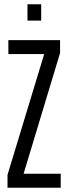

<svg xmlns="http://www.w3.org/2000/svg" viewBox="-20 -875 320 895"><path d="M15 0V-60L186 -623H19V-688H260V-628L90 -65H263V0ZM108 -779V-855H172V-779Z"/></svg>

Font: Saira UltraCondensed Medium
Style: Regular
Weight: 500
Width: 1
Designer: Hector Gatti with collaboration of the Omnibus-Type team
Foundry: Omnibus-Type
Version: Version 1.101